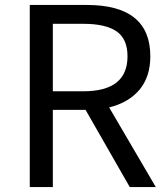

<svg xmlns="http://www.w3.org/2000/svg" viewBox="-20 -754 676 774"><path d="M100 0V-734H330Q586 -734 586 -527Q586 -444 542 -392Q498 -340 420 -321L608 0H503L325 -311H193V0ZM193 -386H316Q494 -386 494 -527Q494 -597 450 -627.5Q406 -658 316 -658H193Z"/></svg>

Font: Noto Sans SC
Style: Regular
Weight: 400
Designer: Ryoko NISHIZUKA  (kana, bopomofo & ideographs); Paul D. Hunt (Latin, Greek & Cyrillic); Sandoll Communications , Soo-you
Foundry: Adobe
Version: Version 2.002;hotconv 1.0.116;makeotfexe 2.5.65601